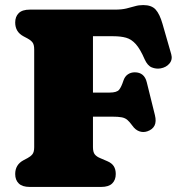

<svg xmlns="http://www.w3.org/2000/svg" viewBox="-20 -738 710 758"><path d="M433.5 -700Q460.5 -700 479 -704.5Q497.5 -709 512.8 -713.5Q528 -718 545.5 -718Q578.5 -718 594.5 -700.2Q610.5 -682.5 621.5 -644L656 -524Q662 -503 649.2 -487.5Q636.5 -472 614 -468Q596.5 -465 579.5 -471.8Q562.5 -478.5 551 -504Q533.5 -544.5 516.2 -563.8Q499 -583 478 -589Q457 -595 426.5 -595H347V-157.5Q347 -137.5 354.2 -128.5Q361.5 -119.5 375 -114L404 -101.5Q421.5 -94 429.2 -81.8Q437 -69.5 437 -51Q437 -27.5 423 -13.8Q409 0 379.5 0H97.5Q68 0 54 -13.8Q40 -27.5 40 -51Q40 -88 73 -105.5L89 -114Q100.5 -120 107.8 -128.8Q115 -137.5 115 -157V-543Q115 -562.5 107.8 -571.2Q100.5 -580 89 -586L73 -594.5Q40 -612 40 -649Q40 -672.5 54 -686.2Q68 -700 97.5 -700ZM249 -372.5H412.5Q441.5 -372.5 450.5 -384Q459.5 -395.5 467 -419Q472.5 -436 484.5 -444.2Q496.5 -452.5 512 -452.5Q550 -452.5 559.5 -413L591.5 -284Q598 -258 590 -242.2Q582 -226.5 561.5 -219.5Q545 -214 529.5 -219.8Q514 -225.5 502.5 -242Q492 -256.5 483.2 -264.2Q474.5 -272 460.8 -274.8Q447 -277.5 421.5 -277.5H249Z"/></svg>

Font: Fraunces SuperSoft
Style: Regular
Weight: 900
Version: Version 1.000;[b76b70a41]